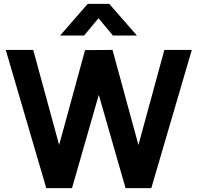

<svg xmlns="http://www.w3.org/2000/svg" viewBox="-20 -980 1029 1000"><path d="M221 0H355L494.5 -486L634 0H768L979 -720H836L701 -225L566 -720L423 -719L288 -225L153 -720H10ZM293 -795H418L493 -885L568 -795H693L549 -960H437Z"/></svg>

Font: Eudonet ExtraBold
Style: Regular
Weight: 800
Designer: Mikhail Sharanda
Foundry: Mikhail Sharanda
Version: Version 4.503;Glyphs 3.1.2 (3151)